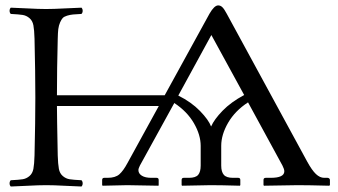

<svg xmlns="http://www.w3.org/2000/svg" viewBox="-20 -678 1238 703"><path d="M874 -330.1 753.9 -549.8 632.8 -328.1Q680.7 -304.2 712.4 -271.5Q744.1 -238.8 752.9 -214.8Q764.2 -240.7 794.9 -272.5Q825.7 -304.2 874 -330.1ZM790 -71.8Q790 -48.8 799.6 -37.8Q809.1 -26.9 833 -26.9H852.1Q859.9 -26.9 859.9 -19V0L857.9 2Q790 0 751 0L647 2L645 0V-19Q645 -26.9 652.8 -26.9H671.9Q696.3 -26.9 705.6 -37.8Q714.8 -48.8 714.8 -71.8V-144Q714.8 -184.1 689.9 -227.1Q665 -270 618.2 -300.8L492.2 -71.8Q486.8 -61 486.8 -55.2Q486.8 -42.5 499.3 -34.7Q511.7 -26.9 534.2 -26.9H553.2Q561 -26.9 561 -19V0L560.1 2Q469.7 0 445.8 0L356 2L354 0V-19Q354 -26.9 361.8 -26.9H374Q402.3 -26.9 417 -39.8Q431.6 -52.7 446.8 -81.1L561.5 -290H188.5Q188.5 -252.4 191.4 -108.9Q192.4 -76.7 195.6 -59.8Q198.7 -43 210 -33.4Q221.2 -23.9 234.9 -21.7Q248.5 -19.5 278.3 -18.1Q282.7 -13.7 282.7 -6.6Q282.7 0.5 278.3 4.9Q256.8 4.4 216.8 2.2Q176.8 0 149.4 0Q121.6 0 80.8 2.2Q40 4.4 19.5 4.9Q15.1 0.5 15.1 -6.6Q15.1 -13.7 19.5 -18.1Q49.3 -19.5 63 -21.7Q76.7 -23.9 87.9 -33.4Q99.1 -43 102.3 -59.8Q105.5 -76.7 106.4 -108.9Q109.4 -233.4 109.4 -320.8Q109.4 -411.6 106.4 -536.1Q105.5 -568.4 102.3 -585.2Q99.1 -602.1 87.9 -611.6Q76.7 -621.1 63 -623.3Q49.3 -625.5 19.5 -627Q15.1 -631.3 15.1 -638.4Q15.1 -645.5 19.5 -649.9Q41 -649.4 81.1 -647.2Q121.1 -645 148.4 -645Q176.3 -645 217 -647.2Q257.8 -649.4 278.3 -649.9Q282.7 -645.5 282.7 -638.4Q282.7 -631.3 278.3 -627Q258.3 -626 247.6 -625Q236.8 -624 225.6 -620.6Q214.4 -617.2 209.5 -611.8Q204.6 -606.4 200 -595.9Q195.3 -585.4 193.4 -571.3Q191.9 -558.6 191.4 -536.1Q188.5 -425.3 188.5 -329.1H583L747.1 -627.9Q764.6 -658.2 778.8 -658.2Q787.6 -658.2 794.4 -651.4Q801.3 -644.5 810.1 -627.9L1105 -85.9Q1122.1 -54.7 1136.7 -40.8Q1151.4 -26.9 1167 -26.9H1179.2Q1182.6 -26.9 1185.3 -24.7Q1188 -22.5 1188 -19V0L1185.1 2Q1108.9 0 1069.8 0L946.8 2L944.8 0V-19Q944.8 -26.9 953.1 -26.9H971.2Q1021 -26.9 1021 -50.8Q1021 -58.6 1014.2 -71.8L888.2 -303.2Q840.8 -272.5 815.4 -228.8Q790 -185.1 790 -144Z"/></svg>

Font: Linux Libertine Display G
Style: Regular
Weight: 400
Designer: Philipp H. Poll
Foundry: Philipp H. Poll
Version: Version 5.0.9